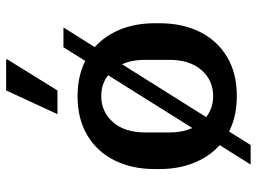

<svg xmlns="http://www.w3.org/2000/svg" viewBox="-128 -672 855 640"><g transform="rotate(-90 300.0 -351.5)"><path d="M300 10Q224 10 169.5 -23Q115 -56 86 -114.5Q57 -173 57 -247V-264Q57 -340 86 -398Q115 -456 169.5 -488.5Q224 -521 299 -521Q376 -521 430.5 -488Q485 -455 514 -397Q543 -339 543 -264V-247Q543 -171 514 -113Q485 -55 430.5 -22.5Q376 10 300 10ZM300 -69Q353 -69 387 -108Q421 -147 421 -215V-296Q421 -364 387 -403Q353 -442 300 -442Q248 -442 213.5 -403Q179 -364 179 -296V-215Q179 -147 213.5 -108Q248 -69 300 -69ZM72 56 463 -568H529L137 56ZM240 -588 319 -759H422L423 -756L319 -588Z"/></g></svg>

Font: Chivo Mono Medium Medium
Style: Regular
Weight: 500
Monospace: yes
Version: Version 1.008